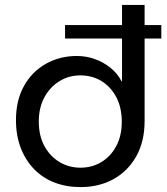

<svg xmlns="http://www.w3.org/2000/svg" viewBox="-20 -750 679 782"><path d="M245 -593V-648H637V-593ZM308 12Q250 12 202 -6.5Q154 -25 119 -61Q84 -97 64.5 -147.5Q45 -198 45 -261Q45 -341 77.5 -399.5Q110 -458 166.5 -490Q223 -522 293 -522Q332 -522 367.5 -509Q403 -496 431 -473Q459 -450 475 -419H477V-730H569V-258Q569 -173 534.5 -112.5Q500 -52 441.5 -20Q383 12 308 12ZM308 -67Q355 -67 393 -90Q431 -113 453.5 -155Q476 -197 476 -254Q476 -312 453.5 -354.5Q431 -397 393 -420Q355 -443 307 -443Q260 -443 221.5 -419Q183 -395 160.5 -353Q138 -311 138 -255Q138 -197 161 -155Q184 -113 222.5 -90Q261 -67 308 -67Z"/></svg>

Font: MuseoModerno Thin
Style: Regular
Weight: 400
Version: Version 1.003